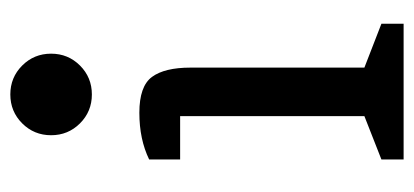

<svg xmlns="http://www.w3.org/2000/svg" viewBox="-235 -567 802 372"><g transform="rotate(-90 166.0 -381.0)"><path d="M306 0H43V-43L127 -76V-433H43V-493Q82 -512 133.5 -512Q185 -512 203 -487.5Q221 -463 221 -413V-76L306 -43ZM225 -627Q202 -604 169 -604Q136 -604 113 -627Q90 -650 90 -683Q90 -716 113 -739Q136 -762 169 -762Q202 -762 225 -739Q248 -716 248 -683Q248 -650 225 -627Z"/></g></svg>

Font: Belgrano
Style: Regular
Weight: 400
Designer: Daniel Hernandez
Foundry: Daniel Hernndez
Version: Version 1.003